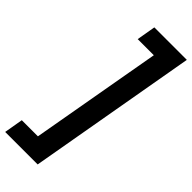

<svg xmlns="http://www.w3.org/2000/svg" viewBox="-333 -845 1053 1053"><g transform="rotate(45 193.5 -319.0)"><path d="M406 -811 233 173H-19L0 63H125L260 -701H135L154 -811Z"/></g></svg>

Font: DM Sans 16pt
Style: Bold Italic
Weight: 700
Italic angle: -10°
Version: Version 4.004;gftools[0.9.30]